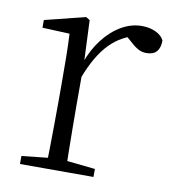

<svg xmlns="http://www.w3.org/2000/svg" viewBox="-65 -580 576 638"><g transform="rotate(10 223.0 -261.0)"><path d="M44 0V-27L155 -39H178L292 -27V0ZM131 0Q132 -24 132.5 -64.5Q133 -105 133.5 -149Q134 -193 134 -226V-281Q134 -333 133.5 -375.5Q133 -418 131 -455L39 -459V-485L176 -519L189 -511L195 -371V-370V-226Q195 -193 195.5 -149Q196 -105 196.5 -64.5Q197 -24 198 0ZM194 -318 177 -367H191Q207 -413 234 -448Q261 -483 294.5 -502.5Q328 -522 364 -522Q391 -522 411.5 -512Q432 -502 439 -486Q439 -462 428 -449Q417 -436 393 -436Q377 -436 363.5 -444Q350 -452 333 -468L310 -488H359Q303 -477 263 -436Q223 -395 194 -318Z"/></g></svg>

Font: Noto Serif SC ExtraLight ExtraLight
Style: Regular
Weight: 250
Version: Version 2.002-H1;hotconv 1.1.0;makeotfexe 2.6.0